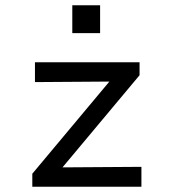

<svg xmlns="http://www.w3.org/2000/svg" viewBox="-20 -705 650 725"><path d="M253 -580H358V-685H253ZM102 0H514V-75L216 -73L507 -421V-470H112V-395L393 -397L102 -49Z"/></svg>

Font: Necto Mono
Style: Regular
Weight: 400
Designer: Marco Condello
Foundry: Collletttivo
Version: Version 1.300;Glyphs 3.2 (3217)